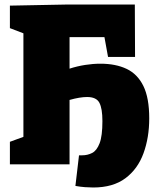

<svg xmlns="http://www.w3.org/2000/svg" viewBox="-20 -730 705 853"><path d="M394 103Q378 103 357.5 101.5Q337 100 315 96L331 -40H345Q369 -40 389.5 -50.5Q410 -61 422.5 -93.5Q435 -126 435 -192Q435 -248 421.5 -273.5Q408 -299 367 -299Q335 -299 289 -286V0H24V-100L84 -122V-582L24 -605V-705L284 -710H579L580 -477H460L444 -565H289V-425Q323 -436 358 -441.5Q393 -447 426 -447Q494 -447 542.5 -424Q591 -401 617 -348Q643 -295 643 -204Q643 -119 617.5 -49Q592 21 537 62Q482 103 394 103Z"/></svg>

Font: Bitter Black
Style: Regular
Weight: 900
Designer: Sol Matas, and Bitter project Authors
Foundry: Sol Matas
Version: Version 2.001